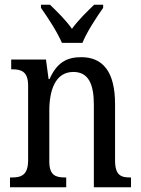

<svg xmlns="http://www.w3.org/2000/svg" viewBox="-20 -786 594 806"><path d="M240 -606H326C344 -651 386 -715 413 -753V-766H375C344 -736 308 -701 282 -665C257 -701 221 -736 190 -766H152V-753C179 -715 221 -651 240 -606ZM22 0H258V-41H253C215 -41 187 -49 187 -108V-321C187 -405 211 -484 288 -484C352 -484 374 -432 374 -346V0H530V-41H526C488 -41 463 -50 463 -113V-349C463 -486 411 -546 321 -546C261 -546 219 -524 188 -454H184L173 -536H27V-495H32C69 -495 98 -486 98 -427V-113C98 -50 68 -41 30 -41H22Z"/></svg>

Font: Noto Serif Khmer Condensed
Style: Regular
Weight: 400
Width: 3
Designer: Danh Hong and the Monotype Design Team
Foundry: Monotype Imaging Inc.
Version: Version 2.004